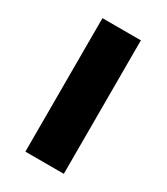

<svg xmlns="http://www.w3.org/2000/svg" viewBox="-138 -585 563 649"><g transform="rotate(30 143.0 -260.5)"><path d="M68 0V-521H218V0Z"/></g></svg>

Font: DM Sans 10pt Black
Style: Regular
Weight: 900
Version: Version 4.004;gftools[0.9.30]